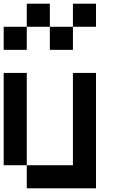

<svg xmlns="http://www.w3.org/2000/svg" viewBox="-20 -1020 665 1040"><path d="M0 -125V-625H125V-125ZM0 -750V-875H125V-750ZM125 -125H375V-625H500V0H125ZM125 -875V-1000H250V-875ZM250 -875H375V-750H250ZM375 -875V-1000H500V-875Z"/></svg>

Font: Galmuri7 Regular
Style: Regular
Weight: 400
Designer: Lee Minseo (quiple)
Version: Version 2.399;hotconv 1.1.1;makeotfexe 2.6.0 DEVELOPMENT